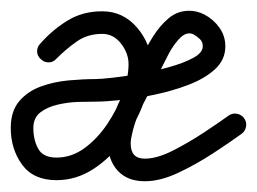

<svg xmlns="http://www.w3.org/2000/svg" viewBox="-35 -309 478 357"><path d="M41 -199Q34 -205 34 -213.5Q34 -222 40 -228Q63 -254 91 -271Q119 -288 155 -288Q194 -288 220 -257.5Q246 -227 246 -190Q246 -156 232.5 -119Q219 -82 195 -49Q171 -16 139 5Q107 26 70 26Q27 26 6 -3Q-15 -32 -15 -71Q-15 -102 0.5 -120.5Q16 -139 40.5 -148Q65 -157 92.5 -159.5Q120 -162 143 -162Q152 -162 174.5 -164.5Q197 -167 225.5 -172Q254 -177 280.5 -184.5Q307 -192 324.5 -201.5Q342 -211 342 -223Q342 -231 337 -236Q332 -241 325 -245Q321 -247 317 -247Q307 -247 296.5 -235Q286 -223 278.5 -208.5Q271 -194 267 -186Q252 -154 233.5 -120Q215 -86 209 -52Q209 -52 209 -53Q209 -53 209 -53Q208 -47 208 -42Q208 -14 234 -14Q257 -14 286.5 -29Q316 -44 344 -62.5Q372 -81 390 -94Q397 -99 405.5 -97.5Q414 -96 419 -89Q424 -82 422.5 -73.5Q421 -65 414 -60Q392 -44 360.5 -23.5Q329 -3 296 12.5Q263 28 234 28Q202 28 184 8.5Q166 -11 166 -42Q166 -51 167 -60Q167 -60 167 -60Q167 -60 167 -60Q174 -97 193.5 -133Q213 -169 229 -204Q237 -221 249.5 -241Q262 -261 278.5 -275Q295 -289 317 -289Q331 -289 345 -282Q362 -273 373 -257.5Q384 -242 384 -223Q384 -198 365 -180.5Q346 -163 316 -151.5Q286 -140 252.5 -133Q219 -126 189.5 -123Q160 -120 143 -120Q130 -120 111 -119.5Q92 -119 72.5 -114.5Q53 -110 40 -100Q27 -90 27 -71Q27 -49 36 -32.5Q45 -16 70 -16Q98 -16 122 -33.5Q146 -51 164.5 -78.5Q183 -106 193.5 -135.5Q204 -165 204 -190Q204 -210 190 -228Q176 -246 155 -246Q128 -246 108 -232Q88 -218 70 -200Q64 -193 55.5 -193Q47 -193 41 -199Z"/></svg>

Font: FRB American Cursive Medium
Style: Italic
Weight: 500
Italic angle: -25°
Version: Version 2.0;Modular Font Editor K font №1